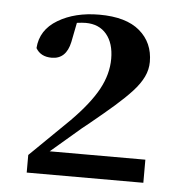

<svg xmlns="http://www.w3.org/2000/svg" viewBox="-41 -961 496 530"><g transform="rotate(5 207.5 -696.0)"><path d="M109.9 -534.2H375V-470.2H51.8V-519L160.2 -625Q210.9 -676.3 233.9 -718.5Q256.8 -760.7 256.8 -803.2Q256.8 -846.2 236.1 -871.1Q215.3 -896 178.2 -896Q169.4 -896 153.8 -894L143.1 -839.8Q132.8 -792 92.8 -792Q62 -792 48.8 -814.9Q52.2 -865.7 99.4 -893.8Q146.5 -921.9 213.9 -921.9Q288.1 -921.9 325.9 -889.6Q363.8 -857.4 363.8 -804.2Q363.8 -782.7 354.2 -762.7Q344.7 -742.7 325.2 -721.4Q305.7 -700.2 278.6 -676.5Q251.5 -652.8 213.9 -622.1Q200.7 -611.8 193.8 -606Z"/></g></svg>

Font: Noto Serif JP Black
Style: Regular
Weight: 900
Designer: Ryoko NISHIZUKA  (kana & ideographs); Frank Grießhammer (Latin, Greek & Cyrillic); Wenlong ZHANG  (bopomofo); Sandoll Co
Foundry: Adobe Systems Incorporated
Version: Version 1.001;PS 1.001;hotconv 16.6.54;makeotf.lib2.5.65590